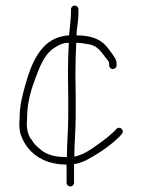

<svg xmlns="http://www.w3.org/2000/svg" viewBox="-20 -593 514 695"><path d="M237 -560V-551C237 -523.3 232.3 -492.9 230 -465C222.7 -465 215.3 -464 208 -462C127.3 -447.3 93.1 -362.8 72 -287C61.6 -249.7 51 -211.9 51 -166C50.3 -157.3 50 -150 50 -144C50 -127.9 51.3 -116 56 -103C72.8 -56.8 107.6 -22.8 155 -7L171 -3C181.7 -0.3 193.7 2 207 2C211.7 2 216.3 2.3 221 3V68C221 75.7 227 82 234.5 82C242 82 248 75.7 248 68V1C264.7 -0.7 279.8 -7.4 294 -14C337.7 -37.8 379.3 -65.3 413 -99L420 -107C433.3 -120.3 414.3 -139.3 401 -126L394 -118C379.1 -104.9 367.1 -93.7 350.5 -82C321.3 -61.4 289.9 -34.2 249 -26C249 -71.8 254 -122.5 254 -172V-245C254 -270.3 253.7 -296.7 253 -324C253 -369.5 254.2 -399 256 -438C269.6 -438 282.1 -436.4 294 -434C331 -430.3 344 -408.4 361.5 -385.5C366.5 -379 375 -371.8 375 -363V-356C375 -349.1 381.5 -343 388.5 -343C395.5 -343 402 -349.1 402 -356V-363C402 -378.4 391.4 -389.9 384 -401L372 -417C349.1 -449.7 312.2 -465 257 -465C257.7 -472.3 258 -478.3 258 -483C261.3 -504.3 264 -529.1 264 -551V-560C264 -566.9 257.5 -573 250.5 -573C243.5 -573 237 -566.9 237 -560ZM226 -323C226.7 -296.3 227 -270.3 227 -245V-172C227 -121.4 222 -70 222 -24C217.3 -24.7 212.7 -25 208 -25C178.6 -25 152.7 -33.5 134 -46C121 -56.9 106.6 -66.9 98 -82L88 -96C81.3 -109.4 77 -123.7 77 -143.5C77 -149.2 77.3 -156.3 78 -165C78 -224.5 93.4 -270.5 110.5 -316C125.5 -356 143.3 -399.8 177 -420C192.3 -429.7 206.3 -438 229 -438C227.1 -398.7 226 -369.9 226 -323Z"/></svg>

Font: Take Off
Style: Regular, Eh
Weight: 400
Foundry: Cannot Into Space Fonts
Version: Version 0.89